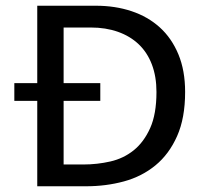

<svg xmlns="http://www.w3.org/2000/svg" viewBox="-20 -650 712 670"><path d="M315 -630Q382 -630 439 -611Q496 -592 537.5 -554.5Q579 -517 602.5 -460.5Q626 -404 626 -329Q626 -238 598 -175Q570 -112 522.5 -73Q475 -34 412.5 -17Q350 0 280 0H110V-298H30V-360H110V-630ZM330 -360V-298H202V-76H271Q319 -76 365 -86.5Q411 -97 446.5 -125.5Q482 -154 504 -203Q526 -252 526 -329Q526 -383 510 -425Q494 -467 464 -495.5Q434 -524 391.5 -539Q349 -554 297 -554H202V-360Z"/></svg>

Font: Mukta Vaani
Style: Regular
Weight: 400
Designer: Noopur Datye, Girish Dalvi, Yashodeep Gholap, Pallavi Karambelkar
Foundry: Ek Type
Version: Version 2.538;PS 1.000;hotconv 16.6.51;makeotf.lib2.5.65220;